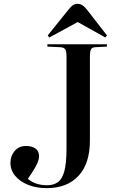

<svg xmlns="http://www.w3.org/2000/svg" viewBox="-20 -959 606 993"><path d="M221 14Q168 14 125.5 -3Q83 -20 58.5 -49.5Q34 -79 34 -117Q34 -153 56 -178.5Q78 -204 114 -204Q146 -204 164 -190.5Q182 -177 182 -151Q182 -128 163 -95Q144 -62 124 -34Q163 -1 223 -1Q257 -1 279.5 -17Q302 -33 313 -74.5Q324 -116 324 -192V-668Q324 -693 317.5 -703.5Q311 -714 290 -715L225 -718V-730H533V-718L476 -715Q456 -715 450.5 -703.5Q445 -692 445 -665V-232Q445 -113 386 -49.5Q327 14 221 14ZM235 -765 227 -776 339 -915Q348 -926 357.5 -932.5Q367 -939 382 -939Q395 -939 405.5 -932.5Q416 -926 429 -910L533 -776L525 -765L382 -845Z"/></svg>

Font: Literata 72pt Medium
Style: Regular
Weight: 500
Designer: Latin by Veronika Burian and Jose Scaglione. Greek by Irene Vlachou. Cyrillic by Vera Evstafieva.
Foundry: TypeTogether
Version: Version 3.002